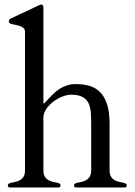

<svg xmlns="http://www.w3.org/2000/svg" viewBox="-20 -825 594 847"><path d="M247.1 -7.8Q247.1 0.5 240.2 2H21.5Q14.6 0.5 14.6 -7.8Q14.6 -13.2 21 -16.1Q27.3 -19 39.1 -20.8Q50.8 -22.5 62.3 -27.3Q73.7 -32.2 82 -42.7Q90.3 -53.2 90.3 -74.2V-683.1Q90.3 -694.3 84.5 -700.4Q78.6 -706.5 69.1 -709.7Q59.6 -712.9 48.6 -715.1Q37.6 -717.3 26.9 -720.2Q23.4 -721.7 21.2 -723.9Q19 -726.1 19 -731.9Q19 -734.9 20.8 -737.8Q22.5 -740.7 27.3 -743.2L151.9 -801.8Q154.3 -802.7 156.7 -804Q159.2 -805.2 160.6 -805.2Q171.4 -805.2 171.4 -791.5V-377.9Q171.4 -376 171.4 -372.1Q171.4 -368.2 172.4 -368.2Q174.3 -368.2 175.5 -369.4Q176.8 -370.6 179.7 -373.5Q193.8 -389.6 208.3 -404.3Q222.7 -418.9 238.5 -429.9Q254.4 -440.9 273.2 -447.5Q292 -454.1 314.9 -454.1Q345.7 -454.1 372.8 -446.8Q399.9 -439.5 420.2 -419.9Q440.4 -400.4 451.9 -366.2Q463.4 -332 463.4 -277.8V-74.2Q463.4 -53.2 471.7 -42.7Q480 -32.2 491.5 -27.3Q502.9 -22.5 514.6 -20.8Q526.4 -19 532.7 -16.1Q539.1 -13.2 539.1 -7.8Q539.1 0.5 532.2 2H313.5Q306.6 0.5 306.6 -7.8Q306.6 -13.2 313 -16.1Q319.3 -19 331.1 -20.8Q342.8 -22.5 354.2 -27.3Q365.7 -32.2 374 -42.7Q382.3 -53.2 382.3 -74.2V-272.9Q382.3 -301.3 380.9 -325.9Q379.4 -350.6 371.1 -368.7Q362.8 -386.7 344.5 -397Q326.2 -407.2 293 -407.2Q275.9 -407.2 254.9 -398.9Q233.9 -390.6 215.1 -376.5Q196.3 -362.3 183.8 -343.8Q171.4 -325.2 171.4 -305.2V-74.2Q171.4 -53.2 179.7 -42.7Q188 -32.2 199.5 -27.3Q210.9 -22.5 222.7 -20.8Q234.4 -19 240.7 -16.1Q247.1 -13.2 247.1 -7.8Z"/></svg>

Font: Kurinto Book Core
Style: Regular
Weight: 400
Designer: Kurinto was developed by Clint Goss from a range of fonts that are compatible with the SIL Open Font License Version 1.1
Foundry: Clinton F. Goss
Version: Version 2.196; July 25, 2020